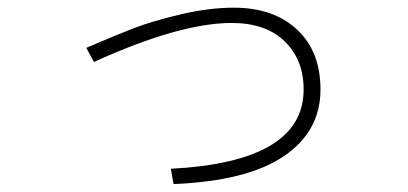

<svg xmlns="http://www.w3.org/2000/svg" viewBox="-20 -501 1040 490"><path d="M200.2 -378.9Q277.3 -412.1 323.2 -429.7Q369.1 -447.3 441.4 -464.4Q513.7 -481.4 577.1 -481.4Q677.7 -481.4 737.8 -425.8Q797.9 -370.1 797.9 -272.5Q797.9 -166 704.6 -102.5Q611.3 -39.1 422.9 -31.2L416 -70.3Q754.9 -87.9 754.9 -272.5Q754.9 -348.6 706.5 -395.5Q658.2 -442.4 571.3 -442.4Q438.5 -442.4 219.7 -342.8Z"/></svg>

Font: Gothic A1 ExtraLight
Style: Regular
Weight: 275
Designer: HanYang I&C Co.,Ltd.
Foundry: HanYang I&C Co.,Ltd.
Version: Version 2.50